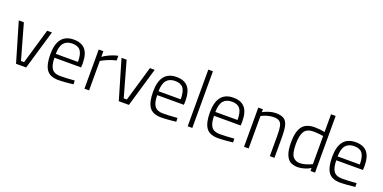

<svg xmlns="http://www.w3.org/2000/svg" viewBox="-13 -1508 4594 2302"><g transform="rotate(20 2284.0 -356.5)"><path d="M27 -500H92L218 -52H258L389 -500H450L303 0H174Z M521 -248Q521 -510 728 -510Q826 -510 875 -453.5Q924 -397 924 -273L922 -226H582Q582 -132 613.5 -87.5Q645 -43 721 -43Q798 -43 904 -52L906 -4Q864 1 809 5.5Q754 10 715 10Q607 9 564 -54Q521 -117 521 -248ZM864 -275Q864 -375 832 -417Q800 -459 728 -459Q656 -459 619 -415.5Q582 -372 581 -275Z M1047 -500H1106V-428Q1139 -452 1191 -476Q1243 -500 1294 -510V-450Q1246 -440 1193.5 -418.5Q1141 -397 1106 -376V0H1047Z M1338 -500H1403L1529 -52H1569L1700 -500H1761L1614 0H1485Z M1832 -248Q1832 -510 2039 -510Q2137 -510 2186 -453.5Q2235 -397 2235 -273L2233 -226H1893Q1893 -132 1924.5 -87.5Q1956 -43 2032 -43Q2109 -43 2215 -52L2217 -4Q2175 1 2120 5.5Q2065 10 2026 10Q1918 9 1875 -54Q1832 -117 1832 -248ZM2175 -275Q2175 -375 2143 -417Q2111 -459 2039 -459Q1967 -459 1930 -415.5Q1893 -372 1892 -275Z M2364 -723H2423V0H2364Z M2557 -248Q2557 -510 2764 -510Q2862 -510 2911 -453.5Q2960 -397 2960 -273L2958 -226H2618Q2618 -132 2649.5 -87.5Q2681 -43 2757 -43Q2834 -43 2940 -52L2942 -4Q2900 1 2845 5.5Q2790 10 2751 10Q2643 9 2600 -54Q2557 -117 2557 -248ZM2900 -275Q2900 -375 2868 -417Q2836 -459 2764 -459Q2692 -459 2655 -415.5Q2618 -372 2617 -275Z M3083 -500H3142V-463Q3173 -481 3219 -495.5Q3265 -510 3305 -510Q3373 -510 3408.5 -487Q3444 -464 3457.5 -411.5Q3471 -359 3471 -263V0H3412V-260Q3412 -339 3403.5 -379.5Q3395 -420 3370.5 -438Q3346 -456 3297 -456Q3257 -456 3213.5 -443Q3170 -430 3142 -414V0H3083Z M3594 -244Q3594 -380 3642 -445Q3690 -510 3804 -510Q3832 -510 3869 -506Q3906 -502 3930 -497V-723H3989V0H3931V-37Q3901 -19 3855.5 -4.5Q3810 10 3770 10Q3720 10 3682 -8Q3644 -26 3619 -82Q3594 -138 3594 -244ZM3930 -87V-446Q3905 -450 3868.5 -453.5Q3832 -457 3807 -457Q3721 -457 3688 -405.5Q3655 -354 3655 -244Q3655 -125 3688 -84.5Q3721 -44 3776 -44Q3814 -44 3857 -57.5Q3900 -71 3930 -87Z M4117 -248Q4117 -510 4324 -510Q4422 -510 4471 -453.5Q4520 -397 4520 -273L4518 -226H4178Q4178 -132 4209.5 -87.5Q4241 -43 4317 -43Q4394 -43 4500 -52L4502 -4Q4460 1 4405 5.5Q4350 10 4311 10Q4203 9 4160 -54Q4117 -117 4117 -248ZM4460 -275Q4460 -375 4428 -417Q4396 -459 4324 -459Q4252 -459 4215 -415.5Q4178 -372 4177 -275Z"/></g></svg>

Font: Cairo Light
Style: Regular
Weight: 300
Designer: Mohamed Gaber, Accademia di Belle Arti di Urbino and others
Foundry: Kief Type Foundry, Accademia di Belle Arti di Urbino and others
Version: Version 3.011